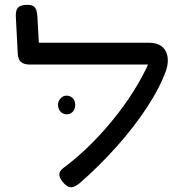

<svg xmlns="http://www.w3.org/2000/svg" viewBox="-20 -758 759 791"><path d="M245 -1Q226 -21 224.5 -36.5Q223 -52 240 -65Q303 -112 359.5 -169Q416 -226 464 -288Q512 -350 548 -411.5Q584 -473 605 -528L665 -470Q639 -397 585.5 -315.5Q532 -234 460.5 -154Q389 -74 309 -4Q298 5 287.5 10Q277 15 266.5 12.5Q256 10 245 -1ZM665 -470 603 -492H104Q78 -492 66 -503Q54 -514 53 -539L45 -695Q45 -708 48.5 -717.5Q52 -727 62.5 -732.5Q73 -738 93 -738Q110 -738 118.5 -732Q127 -726 130 -715.5Q133 -705 134 -691L140 -582H593Q626 -582 645 -568Q664 -554 669.5 -528.5Q675 -503 665 -470ZM255 -287Q239 -287 229 -298.5Q219 -310 219 -327Q219 -341 229.5 -352.5Q240 -364 254 -364Q270 -364 280 -353Q290 -342 290 -326Q290 -310 280.5 -298.5Q271 -287 255 -287Z"/></svg>

Font: Fredoka Expanded
Style: Regular
Weight: 400
Width: 7
Designer: Ben Nathan
Foundry: Milena B. Brandão, Ben Nathan
Version: Version 2.001